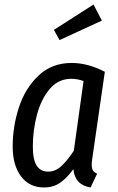

<svg xmlns="http://www.w3.org/2000/svg" viewBox="-20 -816 520 848"><path d="M443 -499 388 -119Q385 -101 385 -88Q385 -73 390 -64Q395 -55 409 -49L380 12Q311 1 304 -69Q275 -29 245 -8.5Q215 12 174 12Q110 12 73 -37Q36 -86 36 -169Q36 -257 63.5 -341.5Q91 -426 150 -482Q209 -538 297 -538Q367 -538 443 -499ZM125 -169Q125 -111 142 -84.5Q159 -58 193 -58Q224 -58 250 -81.5Q276 -105 306 -150L349 -458Q322 -468 295 -468Q238 -468 200 -423.5Q162 -379 143.5 -310Q125 -241 125 -169ZM430 -725 243 -639 218 -684 393 -796Z"/></svg>

Font: Fira Sans Compressed
Style: Italic
Weight: 400
Width: 1
Italic angle: -8°
Designer: bBox Type GmbH & Carrois Corporate GbR & Edenspiekermann AG
Foundry: bBox Type GmbH & Carrois Corporate GbR & Edenspiekermann AG
Version: Version 4.301